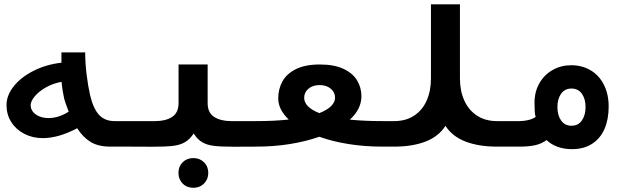

<svg xmlns="http://www.w3.org/2000/svg" viewBox="-20 -698 3040 914"><path d="M347.5 -87.5Q258.5 -40.5 184 -40.5Q135 -40.5 95.5 -61Q56 -81.5 33.5 -117.2Q11 -153 11 -197.5Q11 -244.5 46 -288Q81 -331.5 141 -361.5Q201 -391.5 272.5 -399.5V-448.5H385.5Q385.5 -399.5 392.2 -343.8Q399 -288 409 -244.5Q424 -181 451.5 -151.2Q479 -121.5 525.5 -121.5H602V0H505.5Q447.5 0 411 -22.5Q374.5 -45 347.5 -87.5ZM210.5 -136Q260 -136 307 -166.5Q288.5 -215.5 285.5 -228.5Q281.5 -247.5 278.8 -263.5Q276 -279.5 273 -308.5Q232 -301 198.2 -281.8Q164.5 -262.5 145.2 -239.2Q126 -216 126 -197Q126 -179.5 137.2 -165.5Q148.5 -151.5 167.8 -143.8Q187 -136 210.5 -136Z M829.5 125Q829.5 94.5 849.5 74.5Q869.5 54.5 900.5 54.5Q931 54.5 951.2 74.5Q971.5 94.5 971.5 125Q971.5 155.5 951.2 175.8Q931 196 900.5 196Q869.5 196 849.5 175.8Q829.5 155.5 829.5 125ZM830 -207V-391H968.5V-207Q968.5 -161.5 999.5 -141.5Q1030.5 -121.5 1080.5 -121.5H1201.5V0L1094 0.5Q1033 0.5 999.2 -3.5Q965.5 -7.5 942.5 -21Q919.5 -34.5 902 -62.5Q883.5 -34.5 860.2 -21Q837 -7.5 803 -3.5Q769 0.5 707 0.5L598.5 0V-121.5H719.5Q769 -121.5 799.5 -141.5Q830 -161.5 830 -207Z M1354.5 -129Q1304.5 -176.5 1304.5 -229.5Q1304.5 -274 1324.5 -310.5Q1344.5 -347 1388.8 -369Q1433 -391 1503 -391Q1571 -391 1615.2 -370.2Q1659.5 -349.5 1680 -315.2Q1700.5 -281 1700.5 -239.5Q1700.5 -179 1645.5 -128.5Q1714 -121.5 1801.5 -121.5V0Q1716.5 0 1639.5 -12.2Q1562.5 -24.5 1500 -47Q1436 -24.5 1359.5 -12.2Q1283 0 1198.5 0V-121.5Q1288.5 -121.5 1354.5 -129ZM1500 -159.5Q1538 -174.5 1556.5 -193.2Q1575 -212 1575 -232.5Q1575 -258.5 1554.5 -275.8Q1534 -293 1501.5 -293Q1469 -293 1448.5 -275.8Q1428 -258.5 1428 -232.5Q1428 -188.5 1500 -159.5Z M1797.5 -121.5H1857Q1911.5 -121.5 1951 -147.2Q1990.5 -173 2011 -219Q2031.5 -265 2031.5 -324.5V-677.5H2169.5V-324.5Q2169.5 -265 2190.5 -219Q2211.5 -173 2251.2 -147.2Q2291 -121.5 2345.5 -121.5H2402V0H2345.5Q2259.5 0 2196.5 -24Q2133.5 -48 2100.5 -99Q2068 -48 2005.5 -24Q1943 0 1857 0H1797.5Z M2582 -31Q2557.5 -13.5 2527.8 -6.8Q2498 0 2454.5 0H2398V-121.5H2454.5Q2472.5 -121.5 2492.8 -126Q2513 -130.5 2530 -141Q2526.5 -151.5 2525.5 -168Q2524.5 -184.5 2524.5 -209.5Q2524.5 -261 2547.8 -301.8Q2571 -342.5 2611 -365Q2651 -387.5 2699.5 -387.5Q2750.5 -387.5 2791 -363.8Q2831.5 -340 2854.5 -295.2Q2877.5 -250.5 2877.5 -190.5Q2877.5 -130.5 2858 -85Q2838.5 -39.5 2799.2 -13.8Q2760 12 2702.5 12Q2665.5 12 2634.8 1Q2604 -10 2582 -31ZM2700.5 -99.5Q2732.5 -99.5 2750 -124.5Q2767.5 -149.5 2767.5 -188.5Q2767.5 -227 2750 -251.8Q2732.5 -276.5 2700.5 -276.5Q2668.5 -276.5 2651 -251.8Q2633.5 -227 2633.5 -188.5Q2633.5 -149.5 2651 -124.5Q2668.5 -99.5 2700.5 -99.5Z"/></svg>

Font: JuliaMono ExtraBoldItalic
Style: Regular
Weight: 800
Italic angle: -9°
Monospace: yes
Designer: cormullion
Foundry: corm
Version: Version 0.049; ttfautohint (v1.8.4)